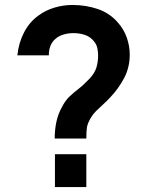

<svg xmlns="http://www.w3.org/2000/svg" viewBox="-20 -754 593 774"><path d="M200.5 -195.5Q200.5 -230 207.2 -262.2Q214 -294.5 229.5 -322Q243 -348.5 259.5 -364.2Q276 -380 296.5 -395.8Q317 -411.5 342 -438Q362.5 -460.5 369 -482.8Q375.5 -505 375.5 -530.5Q375.5 -547 372 -561.5Q368.5 -576 359.5 -586.5Q345.5 -605 323.5 -612.8Q301.5 -620.5 276.5 -620.5Q256 -620.5 237.2 -615.2Q218.5 -610 205.5 -599Q190.5 -587 183.5 -569.5Q176.5 -552 177 -531H50Q55 -581 77.2 -623.8Q99.5 -666.5 136 -692Q164.5 -713 200.2 -723.5Q236 -734 272 -734Q327 -734 375.8 -717Q424.5 -700 457 -661Q479.5 -635.5 491.2 -602Q503 -568.5 503 -534Q503 -482.5 480.8 -440Q458.5 -397.5 424.5 -361.5Q408.5 -344.5 394 -331.5Q379.5 -318.5 367.2 -306.2Q355 -294 347 -280.5Q333 -257 330.5 -240.8Q328 -224.5 328 -195.5ZM201.5 0V-132.5H328V0Z"/></svg>

Font: Manrope ExtraLight
Style: Bold
Weight: 700
Version: Version 4.504